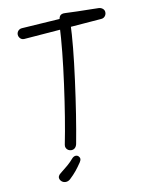

<svg xmlns="http://www.w3.org/2000/svg" viewBox="-98 -807 816 1054"><g transform="rotate(-10 310.0 -280.0)"><path d="M212 -25.5Q239.5 -162.5 265.5 -353.5Q291.5 -544.5 297.5 -672.5L316.5 -653.5L93.5 -636Q85.5 -635.5 78.8 -639Q72 -642.5 67.5 -649.5Q63 -656.5 62.5 -664.5Q62 -672.5 65.5 -679.8Q69 -687 75.8 -691.5Q82.5 -696 90.5 -696.5L342 -713L303 -695Q302 -716.5 310.2 -727.5Q318.5 -738.5 340.5 -737Q368 -735.5 408.5 -734.5Q449 -733.5 484.5 -733Q505 -732.5 525.5 -732Q538 -731.5 547.5 -723.8Q557 -716 557.5 -704Q558 -695.5 554.5 -688.2Q551 -681 544.5 -676.2Q538 -671.5 529.5 -671L340.5 -656L358.5 -677.5Q354.5 -560.5 328.2 -363.5Q302 -166.5 274.5 -21.5Q272 -6.5 263.5 1.8Q255 10 242.5 10Q233 10 225.2 5.2Q217.5 0.5 213.8 -7.8Q210 -16 212 -25.5ZM276 84Q260 108 244.5 127Q229 146 207.5 166Q195.5 176.5 182 176.5Q168.5 176.5 159 168Q153 162.5 150 155Q147 147.5 150 139.5Q153 131.5 163 124Q187 105.5 205.5 89.5Q224 73.5 238 57Q247 46.5 257 44.8Q267 43 275 49.5Q282.5 57 282.8 65.2Q283 73.5 276 84Z"/></g></svg>

Font: Monaspace Radon Var
Style: Regular
Weight: 400
Designer: Riley Cran and the Lettermatic Team
Version: Version 1.000 (Monaspace Radon Var)